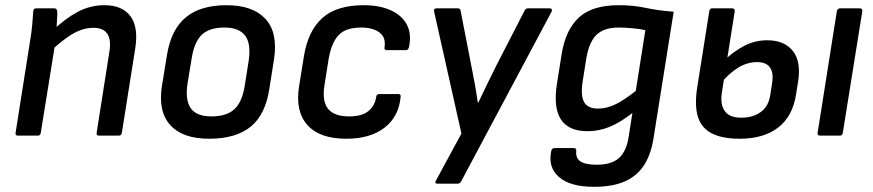

<svg xmlns="http://www.w3.org/2000/svg" viewBox="-20 -522 3362 739"><path d="M361 0Q350 0 352 -11L401 -323Q416 -415 339 -415Q315 -415 290 -406Q265 -397 236.5 -376.5Q208 -356 169 -321L180 -402Q230 -450 278.5 -476Q327 -502 382 -502Q451 -502 482.5 -459Q514 -416 500 -332L449 -11Q447 0 437 0ZM49 0Q38 0 40 -11L96 -366Q101 -394 104 -426.5Q107 -459 108 -478Q108 -490 120 -490H188Q199 -490 200 -479Q201 -471 200 -454.5Q199 -438 198 -420.5Q197 -403 195 -390L194 -365L137 -11Q136 -6 133.5 -3Q131 0 126 0Z M785 12Q682 12 634.5 -41.5Q587 -95 604 -196L623 -312Q639 -409 695.5 -455.5Q752 -502 852 -502Q952 -502 1001 -450Q1050 -398 1035 -296L1017 -182Q1002 -81 945 -34.5Q888 12 785 12ZM794 -74Q852 -74 882 -101.5Q912 -129 922 -192L937 -287Q947 -354 923.5 -385Q900 -416 844 -416Q786 -416 757 -388.5Q728 -361 718 -299L702 -202Q692 -139 713.5 -106.5Q735 -74 794 -74Z M1313 12Q1210 12 1163 -41Q1116 -94 1131 -189L1150 -307Q1166 -404 1221 -453Q1276 -502 1380 -502Q1441 -502 1484 -482.5Q1527 -463 1546 -427Q1565 -391 1554 -340Q1551 -329 1542 -329H1469Q1458 -329 1460 -340Q1466 -378 1440.5 -397Q1415 -416 1370 -416Q1311 -416 1283.5 -387Q1256 -358 1245 -296L1229 -195Q1219 -133 1242.5 -103.5Q1266 -74 1323 -74Q1373 -74 1398 -94.5Q1423 -115 1428 -149Q1429 -160 1440 -160H1513Q1524 -160 1522 -149Q1515 -73 1460 -30.5Q1405 12 1313 12Z M1664 185Q1651 185 1658 173L1756 -8L1651 -477Q1648 -490 1661 -490H1742Q1752 -490 1753 -480L1794 -269Q1801 -235 1807.5 -199Q1814 -163 1819 -127H1821Q1838 -163 1855 -198Q1872 -233 1889 -267L1999 -481Q2001 -486 2004.5 -488Q2008 -490 2013 -490H2096Q2101 -490 2103.5 -486.5Q2106 -483 2103 -477L1755 176Q1751 185 1741 185Z M2362 -502Q2418 -502 2466.5 -491.5Q2515 -481 2573 -477L2496 6Q2487 68 2461 110.5Q2435 153 2387.5 175Q2340 197 2266 197Q2174 197 2131 159Q2088 121 2102 58Q2105 48 2115 48H2188Q2199 48 2198 58Q2195 87 2214.5 99.5Q2234 112 2277 112Q2333 112 2361.5 87Q2390 62 2399 9L2414 -87Q2368 -51 2327 -34Q2286 -17 2241 -17Q2168 -17 2138.5 -63Q2109 -109 2124 -202L2142 -315Q2157 -407 2208 -454.5Q2259 -502 2362 -502ZM2282 -104Q2314 -104 2347 -119.5Q2380 -135 2427 -172L2464 -406Q2442 -411 2412 -413.5Q2382 -416 2361 -416Q2306 -416 2277 -389Q2248 -362 2237 -299L2223 -211Q2214 -155 2228 -129.5Q2242 -104 2282 -104Z M2827 12Q2760 12 2720 -8.5Q2680 -29 2666.5 -71.5Q2653 -114 2663 -182L2710 -479Q2712 -490 2721 -490H2798Q2808 -490 2808 -479L2758 -163Q2752 -119 2770 -94Q2788 -69 2833 -69Q2879 -69 2909 -91.5Q2939 -114 2945 -158L2952 -204Q2958 -242 2943.5 -262.5Q2929 -283 2894 -283Q2856 -283 2821 -261.5Q2786 -240 2753 -200L2765 -287Q2803 -324 2844.5 -345.5Q2886 -367 2933 -367Q2999 -367 3031.5 -326Q3064 -285 3052 -209L3044 -159Q3031 -74 2975 -31Q2919 12 2827 12ZM3136 0Q3125 0 3127 -11L3201 -479Q3204 -490 3214 -490H3289Q3300 -490 3299 -479L3224 -11Q3222 0 3213 0Z"/></svg>

Font: Sofia Sans SemiBold
Style: Italic
Weight: 600
Italic angle: -9°
Designer: Botio Nikoltchev, Ani Petrova
Foundry: lettersoup
Version: Version 4.100-B